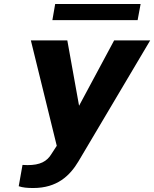

<svg xmlns="http://www.w3.org/2000/svg" viewBox="-20 -731 774 964"><path d="M93 97 74 204C94 211 118 213 147 213C267 213 331 151 374 79L734 -528H553L377 -200L318 -528H135L265 1L239 41C216 80 181 98 118 98C110 98 101 97 93 97ZM671 -630 686 -711H257L243 -630Z"/></svg>

Font: Asimov
Style: XWidIt
Weight: 500
Designer: Google
Version: Version 2.000980; 2014